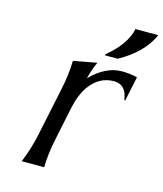

<svg xmlns="http://www.w3.org/2000/svg" viewBox="-113 -846 791 931"><g transform="rotate(15 282.0 -381.0)"><path d="M564.5 -761.7 563.5 -756.8Q521 -665 405.3 -600.6H340.3L341.3 -605.5Q434.1 -681.6 451.2 -761.7ZM84 0Q113.3 -70.3 128.9 -144.5L180.2 -389.2Q196.8 -467.3 197.8 -534.2L314.9 -556.2Q295.4 -512.2 285.2 -470.2Q360.4 -546.9 440.9 -546.9Q482.9 -546.9 518.6 -537.6L492.7 -415H487.8Q478.5 -490.7 416.5 -490.7Q343.3 -490.7 295.4 -425.3Q264.6 -382.8 249.5 -313.5L214.4 -144.5Q198.2 -69.3 196.8 0Z"/></g></svg>

Font: Classica
Style: Book Oblique
Weight: 400
Italic angle: -12°
Designer: Wojciech Kalinowski "wmk69" (wmk69@o2.pl)
Foundry: Wojciech Kalinowski "wmk69" (wmk69@o2.pl)
Version: Version 2.1.1; 2021-05-14